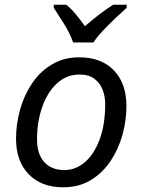

<svg xmlns="http://www.w3.org/2000/svg" viewBox="-20 -786 603 814"><path d="M248 8Q155 8 101.5 -47.5Q48 -103 48 -198Q48 -260 65 -321Q82 -382 115.5 -432Q149 -482 199.5 -512.5Q250 -543 316 -543Q410 -543 463 -487.5Q516 -432 516 -336Q516 -275 499 -214Q482 -153 448.5 -103Q415 -53 365 -22.5Q315 8 248 8ZM253 -65Q301 -65 340 -98.5Q379 -132 402.5 -195Q426 -258 426 -346Q426 -376 415.5 -404.5Q405 -433 381 -451.5Q357 -470 317 -470Q262 -470 221.5 -432.5Q181 -395 159 -332.5Q137 -270 137 -195Q137 -133 167.5 -99Q198 -65 253 -65ZM290 -606Q277 -644 252 -684Q227 -724 208 -753V-766H261Q281 -750 301 -726Q321 -702 340 -675Q371 -702 402 -725.5Q433 -749 460 -766H517V-753Q500 -738 472 -711.5Q444 -685 417.5 -657Q391 -629 376 -606Z"/></svg>

Font: Noto IKEA Latin
Style: Italic
Weight: 400
Italic angle: -12°
Designer: Monotype Design Team
Foundry: Monotype Imaging Inc.
Version: Version 1.0